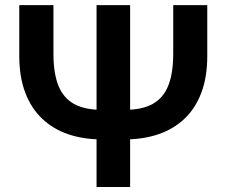

<svg xmlns="http://www.w3.org/2000/svg" viewBox="-20 -748 907 768"><path d="M672.9 -727.5H809.1V-524.4Q809.1 -439.9 785.4 -377.2Q761.7 -314.5 717.8 -272.9Q673.8 -231.4 613.3 -210.9Q552.7 -190.4 478.5 -190.4H388.2Q314 -190.4 253.4 -210.9Q192.9 -231.4 148.9 -272.9Q105 -314.5 81.1 -377.2Q57.1 -439.9 57.1 -524.4V-727.5H193.8V-532.7Q193.8 -455.1 213.6 -405.5Q233.4 -356 276.1 -332.3Q318.8 -308.6 388.2 -308.6H478.5Q548.3 -308.6 590.8 -332.3Q633.3 -356 653.1 -405.5Q672.9 -455.1 672.9 -532.7ZM366.2 -727.5H500.5V0H366.2Z"/></svg>

Font: Inter Cardless Display
Style: Bold
Weight: 700
Designer: Rasmus Andersson
Foundry: rsms
Version: Version 4.001;git-9221beed3